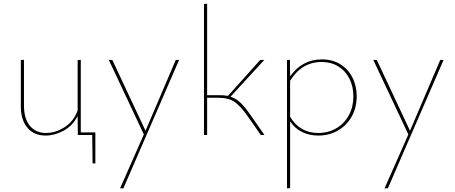

<svg xmlns="http://www.w3.org/2000/svg" viewBox="-20 -732 2467 1041"><path d="M497 154H482L480 0H402L401 -103Q374 -50 325 -23.5Q276 3 227 3Q165 3 129 -39Q93 -81 93 -156V-406L110 -408V-159Q110 -89 142 -50Q174 -11 230 -11Q280 -11 329.5 -42Q379 -73 401 -133V-406L418 -408V-14H497Z M951 -407 649 289H631L760 -3L570 -407H589L769 -23L933 -407Z M1414 0H1394L1325 -99Q1283 -159 1250.5 -180.5Q1218 -202 1164 -202H1103V0H1086V-710L1103 -712V-216H1167Q1196 -216 1216 -212L1391 -407H1413L1230 -208Q1260 -198 1284.5 -174.5Q1309 -151 1340 -106Z M1914 -210Q1914 -149 1887 -100.5Q1860 -52 1812.5 -24.5Q1765 3 1706 3Q1658 3 1618.5 -16Q1579 -35 1553 -74V288L1536 289V-406L1552 -408L1553 -318Q1618 -410 1726 -410Q1782 -410 1824.5 -384Q1867 -358 1890.5 -312.5Q1914 -267 1914 -210ZM1896 -209Q1896 -263 1874.5 -305.5Q1853 -348 1814 -372Q1775 -396 1724 -396Q1616 -396 1553 -294V-99Q1578 -56 1616.5 -33.5Q1655 -11 1705 -11Q1760 -11 1803.5 -36.5Q1847 -62 1871.5 -107.5Q1896 -153 1896 -209Z M2385 -407 2083 289H2065L2194 -3L2004 -407H2023L2203 -23L2367 -407Z"/></svg>

Font: Ysabeau Infant Thin
Style: Regular
Weight: 200
Designer: Christian Thalmann (Catharsis Fonts)
Version: Version 0.003